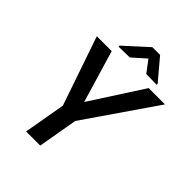

<svg xmlns="http://www.w3.org/2000/svg" viewBox="-250 -1033 1163 1163"><g transform="rotate(45 331.5 -451.0)"><path d="M306.2 -375 522.9 -710.9H662.6L349.1 -255.4L304.7 0H183.6L230.5 -268.1L78.6 -710.9H206.1ZM543 -767.6V-759.3L452.6 -760.7L395.5 -836.4L311 -761.2L216.8 -759.3L216.3 -768.1L363.3 -901.9H429.7Z"/></g></svg>

Font: Roboto Medium
Style: Italic
Weight: 500
Italic angle: -12°
Designer: Google
Version: Version 2.134; 2016